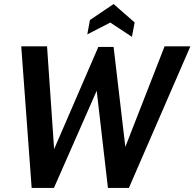

<svg xmlns="http://www.w3.org/2000/svg" viewBox="-20 -929 961 949"><path d="M136.5 0 85 -700H212.5L247.5 -192L466 -697H541.5L599.5 -203L793.5 -700H921L617 0H513.5L458 -480.5L246.5 0ZM632 -747 525 -817.5 411.5 -759 424.5 -830 541.5 -909 645.5 -818Z"/></svg>

Font: Cabin Condensed
Style: Bold Italic
Weight: 700
Width: 3
Italic angle: -10°
Designer: Pablo Impallari
Foundry: Pablo Impallari. http://www.impallari.com Igino Marini. http://www.ikern.com
Version: Version 3.001; ttfautohint (v1.8.3)